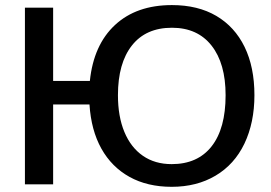

<svg xmlns="http://www.w3.org/2000/svg" viewBox="-20 -718 1057 748"><path d="M971.2 -347.2Q971.2 -240.2 932.1 -158.2Q893.1 -77.1 819.8 -33.7Q746.6 9.8 648.9 9.8Q554.2 9.8 484.6 -28.8Q415 -67.4 375 -138.9Q335 -210.4 328.6 -311H187V0H77.1V-688H187V-402.8H330.1Q344.7 -543.5 428.2 -620.8Q511.7 -698.2 649.9 -698.2Q751 -698.2 822.8 -656Q894.5 -613.8 932.9 -535.2Q971.2 -456.5 971.2 -347.2ZM858.9 -347.2Q858.9 -470.7 804.2 -540.3Q749.5 -609.9 649.9 -609.9Q548.3 -609.9 493.9 -540.8Q439.5 -471.7 439.5 -347.2Q439.5 -264.2 464.6 -203.9Q489.7 -143.6 536.6 -111.1Q583.5 -78.6 648.9 -78.6Q750 -78.6 804.4 -147.9Q858.9 -217.3 858.9 -347.2Z"/></svg>

Font: Arimo Medium
Style: Regular
Weight: 500
Designer: Steve Matteson
Foundry: Monotype Imaging Inc.
Version: Version 1.33